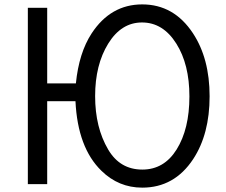

<svg xmlns="http://www.w3.org/2000/svg" viewBox="-20 -821 1040 882"><path d="M107.9 -785.2H196.8V-438H328.6Q342.8 -578.6 400.9 -667.5Q488.3 -800.8 633.3 -800.8Q778.8 -800.8 866.2 -668.5Q942.9 -552.2 942.9 -378.9Q942.9 -204.6 867.2 -89.8Q780.8 41 633.3 41Q524.9 41 445.8 -36.6Q336.9 -142.6 326.7 -356H196.8V24.9H107.9ZM632.3 -717.8Q537.1 -717.8 477.1 -620.6Q417 -523.4 417 -379.4Q417 -235.4 477.1 -133.8Q531.2 -42 633.8 -42Q733.4 -42 791 -133.8Q850.1 -228 850.1 -378.4Q850.1 -525.4 790 -620.6Q729 -717.8 632.3 -717.8Z"/></svg>

Font: BIZ UDGothic
Style: Regular
Weight: 400
Monospace: yes
Designer: TypeBank Co., Ltd.
Foundry: Morisawa Inc.
Version: Version 1.05